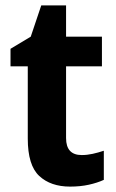

<svg xmlns="http://www.w3.org/2000/svg" viewBox="-20 -682 431 712"><path d="M283 -107Q303 -107 323.5 -111.5Q344 -116 365 -123V-15Q341 -4 309.5 3Q278 10 240 10Q168 10 125.5 -29.5Q83 -69 83 -168V-436H19V-501L94 -546L133 -662H225V-546H358V-436H225V-170Q225 -107 283 -107Z"/></svg>

Font: Noto Sans Devanagari UI SemiCondensed
Style: Bold
Weight: 700
Width: 4
Designer: Jelle Bosma - Monotype Design Team
Foundry: Monotype Imaging Inc.
Version: Version 2.004; ttfautohint (v1.8.4.7-5d5b)